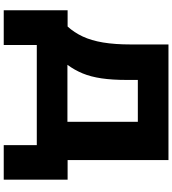

<svg xmlns="http://www.w3.org/2000/svg" viewBox="33 -778 922 1028"><g transform="rotate(90 494.0 -264.0)"><path d="M35 177V-165H122Q154 -200 175.5 -246Q197 -292 207.5 -355Q218 -418 218 -503V-705H837V-165H942V177H757V0H221V177ZM327 -164H632V-541H408V-482Q408 -404 399.5 -346.5Q391 -289 373 -245.5Q355 -202 327 -164Z"/></g></svg>

Font: Nunito Sans 7pt SemiExpanded Black
Style: Regular
Weight: 900
Width: 6
Designer: Vernon Adams
Foundry: Vernon Adams
Version: Version 3.101;gftools[0.9.27]